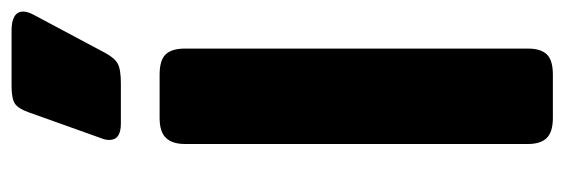

<svg xmlns="http://www.w3.org/2000/svg" viewBox="-342 -634 976 332"><g transform="rotate(-90 146.0 -468.0)"><path d="M70 -767Q70 -774 73 -781L118 -907Q124 -924 132.5 -930Q141 -936 163 -936H260Q275 -936 283.5 -931Q292 -926 292 -916Q292 -908 286 -897L221 -775Q212 -758 202 -752.5Q192 -747 168 -747H98Q70 -747 70 -767ZM63 -43V-636Q63 -658 73.5 -669Q84 -680 108 -680H183Q208 -680 218 -669.5Q228 -659 228 -636V-43Q228 -21 218 -10.5Q208 0 183 0H108Q84 0 73.5 -10.5Q63 -21 63 -43Z"/></g></svg>

Font: Mitr Medium
Style: Regular
Weight: 500
Designer: Thanarat Vachiruckul
Foundry: Cadson Demak
Version: Version 1.002